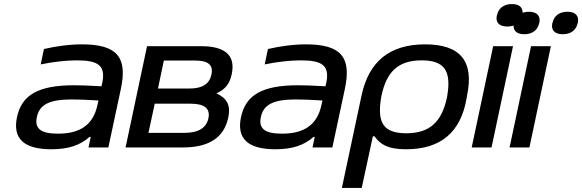

<svg xmlns="http://www.w3.org/2000/svg" viewBox="-20 -728 2874 948"><path d="M385 -509C323 -509 263 -501 197 -486L181 -410C244 -423 306 -430 360 -430C466 -430 504 -404 484 -315L481 -302C417 -306 371 -307 345 -307C169 -307 87 -259 64 -150C41 -42 100 9 234 9C318 9 376 -11 422 -52H428L417 0H515L577 -290C609 -442 562 -509 385 -509ZM162 -150C175 -212 224 -237 335 -237C366 -237 419 -235 466 -232L461 -209C441 -115 379 -68 267 -68C181 -68 150 -93 162 -150Z M600 0H884C1012 0 1086 -49 1107 -147C1120 -207 1102 -242 1049 -267C1093 -287 1114 -315 1124 -361C1144 -454 1093 -500 973 -500H706ZM713 -72 744 -216H921C990 -216 1019 -192 1009 -144C999 -97 961 -72 890 -72ZM760 -291 789 -429H945C1008 -429 1034 -407 1024 -360C1014 -313 979 -291 916 -291Z M1491 -509C1429 -509 1369 -501 1303 -486L1287 -410C1350 -423 1412 -430 1466 -430C1572 -430 1610 -404 1590 -315L1587 -302C1523 -306 1477 -307 1451 -307C1275 -307 1193 -259 1170 -150C1147 -42 1206 9 1340 9C1424 9 1482 -11 1528 -52H1534L1523 0H1621L1683 -290C1715 -442 1668 -509 1491 -509ZM1268 -150C1281 -212 1330 -237 1441 -237C1472 -237 1525 -235 1572 -232L1567 -209C1547 -115 1485 -68 1373 -68C1287 -68 1256 -93 1268 -150Z M2284 -244 2286 -256C2322 -427 2252 -509 2079 -509C1904 -509 1801 -425 1765 -256L1668 200H1766L1821 -55H1829C1858 -15 1894 9 1985 9C2152 9 2255 -71 2284 -244ZM1862 -247 1863 -253C1888 -373 1945 -430 2062 -430C2176 -430 2209 -377 2188 -253L2187 -247C2161 -126 2102 -70 1986 -70C1872 -70 1841 -123 1862 -247Z M2415 -500 2309 0H2407L2513 -500ZM2433 -651C2426 -618 2444 -597 2485 -597C2525 -597 2551 -618 2558 -651L2559 -653C2566 -687 2548 -708 2508 -708C2467 -708 2441 -687 2434 -653Z M2602 -500 2496 0H2594L2700 -500ZM2517 -613C2510 -580 2528 -559 2569 -559C2609 -559 2635 -580 2642 -613L2643 -615C2650 -649 2632 -670 2592 -670C2551 -670 2525 -649 2518 -615ZM2707 -613C2700 -580 2718 -559 2759 -559C2799 -559 2825 -580 2832 -613L2833 -615C2840 -649 2822 -670 2782 -670C2741 -670 2715 -649 2708 -615Z"/></svg>

Font: LT Wave
Style: Italic
Weight: 400
Designer: Daniel Lyons
Version: Version 2.5 (Glyphs App)